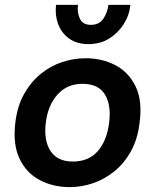

<svg xmlns="http://www.w3.org/2000/svg" viewBox="-20 -756 636 788"><path d="M266 12Q199 12 144 -16.5Q89 -45 60.5 -104Q32 -163 43 -253Q51 -321 79 -370.5Q107 -420 147.5 -453Q188 -486 236 -501.5Q284 -517 331 -517Q399 -517 453.5 -488.5Q508 -460 536.5 -401.5Q565 -343 553 -253Q545 -185 517.5 -135.5Q490 -86 449.5 -53Q409 -20 361.5 -4Q314 12 266 12ZM279 -93Q344 -93 381.5 -136Q419 -179 428 -253Q437 -325 410.5 -368.5Q384 -412 318 -412Q256 -412 216.5 -368.5Q177 -325 168 -253Q159 -179 187.5 -136Q216 -93 279 -93ZM343 -575Q295 -575 263.5 -598Q232 -621 218.5 -657.5Q205 -694 210 -736H300Q296 -704 308 -679Q320 -654 353 -654Q387 -654 404 -679Q421 -704 425 -736H515Q511 -694 488 -657.5Q465 -621 428.5 -598Q392 -575 343 -575Z"/></svg>

Font: Inclusive Sans SemiBold
Style: Italic
Weight: 600
Italic angle: -7°
Designer: Olivia King
Foundry: Olivia King
Version: Version 2.004